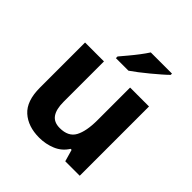

<svg xmlns="http://www.w3.org/2000/svg" viewBox="-206 -913 1070 1070"><g transform="rotate(45 328.5 -378.0)"><path d="M579 -546V0H465L445 -70H437Q411 -28 365.5 -9Q320 10 269 10Q181 10 128 -37.5Q75 -85 75 -190V-546H224V-227Q224 -169 245 -139Q266 -109 312 -109Q380 -109 405 -155.5Q430 -202 430 -289V-546ZM540 -756Q526 -742 503 -722Q480 -702 453.5 -680Q427 -658 401.5 -638.5Q376 -619 357 -606H258V-619Q274 -638 295.5 -663.5Q317 -689 338 -716.5Q359 -744 373 -766H540Z"/></g></svg>

Font: Noto Sans Balinese
Style: Bold
Weight: 700
Designer: Aditya Bayu, David Williams
Foundry: David Williams
Version: Version 2.005; ttfautohint (v1.8.4.7-5d5b)